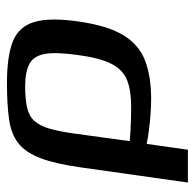

<svg xmlns="http://www.w3.org/2000/svg" viewBox="-24 -520 547 538"><g transform="rotate(90 249.0 -251.5)"><path d="M213 2Q138 2 96.5 -14.5Q55 -31 42 -75Q29 -119 41 -201Q53 -282 80 -325.5Q107 -369 151.5 -385.5Q196 -402 257 -402Q275 -402 298 -400.5Q321 -399 344 -396Q367 -393 384 -389.5Q401 -386 407 -382L381 -370L400 -505H492L449 -201Q439 -132 423.5 -91.5Q408 -51 382.5 -30.5Q357 -10 315.5 -4Q274 2 213 2ZM222 -49Q259 -49 282.5 -54.5Q306 -60 319.5 -75Q333 -90 341 -117.5Q349 -145 355 -189L376 -342Q367 -343 349.5 -344Q332 -345 313.5 -345.5Q295 -346 279 -346Q234 -346 205 -334.5Q176 -323 159.5 -291Q143 -259 135 -199Q126 -137 131.5 -105Q137 -73 159.5 -61Q182 -49 222 -49Z"/></g></svg>

Font: Genos Medium
Style: Italic
Weight: 500
Italic angle: -8°
Designer: Robert E. Leuschke
Foundry: Robert E. Leuschke
Version: Version 1.010